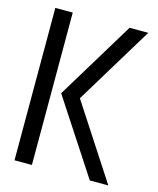

<svg xmlns="http://www.w3.org/2000/svg" viewBox="-107 -776 703 852"><g transform="rotate(15 245.0 -350.0)"><path d="M387 0 164 -341 382 -700H468L250 -341L472 0ZM41 0V-700H121V0Z"/></g></svg>

Font: Stick No Bills
Style: Regular
Weight: 400
Version: Version 2.000